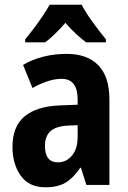

<svg xmlns="http://www.w3.org/2000/svg" viewBox="-20 -786 546 816"><path d="M263 -557Q351 -557 398 -508.5Q445 -460 445 -363V0H347L324 -73H321Q293 -31 260 -10.5Q227 10 173 10Q103 10 68 -39.5Q33 -89 33 -162Q33 -248 84 -291Q135 -334 234 -338L310 -341V-363Q310 -451 242 -451Q214 -451 183 -441Q152 -431 118 -412L78 -510Q116 -533 163.5 -545Q211 -557 263 -557ZM266 -252Q216 -249 193.5 -227.5Q171 -206 171 -166Q171 -96 226 -96Q262 -96 286 -125Q310 -154 310 -205V-254ZM327 -766Q344 -733 373 -693Q402 -653 430 -619V-606H346Q326 -621 303 -642Q280 -663 258 -689Q211 -635 172 -606H87V-619Q103 -638 123.5 -665Q144 -692 162 -719Q180 -746 191 -766Z"/></svg>

Font: Noto Sans Thai Cond
Style: Bold
Weight: 700
Width: 3
Designer: Monotype Design Team
Foundry: Monotype Imaging Inc.
Version: Version 2.002; ttfautohint (v1.8.4.7-5d5b)